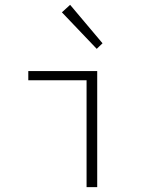

<svg xmlns="http://www.w3.org/2000/svg" viewBox="-20 -774 640 794"><path d="M338 0V-442H97V-480H382V0ZM380 -572 236 -723 270 -754 404 -595Z"/></svg>

Font: TypoPRO Source Code Pro
Style: Regular
Weight: 300
Monospace: yes
Designer: Paul D. Hunt, Teo Tuominen
Foundry: Adobe Systems Incorporated
Version: Version 2.010;PS 1.0;hotconv 1.0.84;makeotf.lib2.5.63406